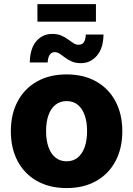

<svg xmlns="http://www.w3.org/2000/svg" viewBox="-20 -912 653 942"><path d="M306.6 10.7Q222.7 10.7 161.1 -24.2Q99.6 -59.1 66.4 -121.8Q33.2 -184.6 33.2 -268.1Q33.2 -351.6 66.4 -414.3Q99.6 -477.1 161.1 -512Q222.7 -546.9 306.6 -546.9Q391.1 -546.9 452.4 -512Q513.7 -477.1 546.9 -414.3Q580.1 -351.6 580.1 -268.1Q580.1 -184.6 546.9 -121.8Q513.7 -59.1 452.4 -24.2Q391.1 10.7 306.6 10.7ZM306.6 -120.6Q338.9 -120.6 361.3 -138.9Q383.8 -157.2 395.5 -190.4Q407.2 -223.6 407.2 -268.6Q407.2 -314 395.5 -346.9Q383.8 -379.9 361.3 -397.9Q338.9 -416 306.6 -416Q274.9 -416 252.2 -397.9Q229.5 -379.9 217.8 -346.9Q206.1 -314 206.1 -268.6Q206.1 -223.6 217.8 -190.4Q229.5 -157.2 252.2 -138.9Q274.9 -120.6 306.6 -120.6ZM377 -602.1Q351.6 -602.1 332.8 -610.1Q314 -618.2 299.6 -629.2Q285.2 -640.1 273.2 -648.2Q261.2 -656.2 248.5 -656.2Q232.4 -656.2 223.6 -642.6Q214.8 -628.9 213.9 -605.5H126Q127.4 -674.3 158.2 -710Q189 -745.6 236.8 -745.6Q262.2 -745.6 280.8 -737.5Q299.3 -729.5 313.7 -718.8Q328.1 -708 340.3 -700.2Q352.5 -692.4 365.2 -692.4Q383.8 -692.4 391.8 -705.3Q399.9 -718.3 400.9 -742.7H487.8Q486.8 -674.8 455.1 -638.4Q423.3 -602.1 377 -602.1ZM450.7 -891.6V-805.7H163.6V-891.6Z"/></svg>

Font: Inter 18pt ExtraBold
Style: Regular
Weight: 800
Designer: Rasmus Andersson
Foundry: rsms
Version: Version 4.001;git-66647c0bb